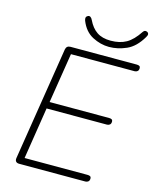

<svg xmlns="http://www.w3.org/2000/svg" viewBox="-131 -985 858 1072"><g transform="rotate(15 298.5 -449.5)"><path d="M468 0H85Q72 0 66 -7Q60 -14 62 -27L166 -682Q170 -705 193 -705H576Q586 -705 591.5 -701.5Q597 -698 597 -690Q597 -677 590 -671.5Q583 -666 574 -666H206L160 -377H504Q514 -377 519.5 -373.5Q525 -370 525 -362Q525 -349 518 -343.5Q511 -338 502 -338H153L106 -39H470Q480 -39 485.5 -35.5Q491 -32 491 -24Q491 -11 484 -5.5Q477 0 468 0ZM400 -760Q351 -760 304 -784.5Q257 -809 234 -867Q230 -878 232 -885Q234 -892 242 -896Q250 -900 257 -895.5Q264 -891 269 -880Q289 -838 320 -817Q351 -796 400 -796Q453 -796 490 -817Q527 -838 561 -890Q566 -897 571.5 -898.5Q577 -900 584 -897Q592 -893 593 -885.5Q594 -878 587 -867Q550 -804 500 -782Q450 -760 400 -760Z"/></g></svg>

Font: Nunito Variable Extra Light
Style: Italic
Weight: 200
Italic angle: -9°
Designer: Vernon Adams
Foundry: Vernon Adams
Version: Version 3.602